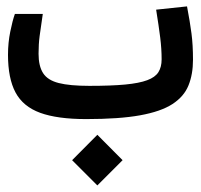

<svg xmlns="http://www.w3.org/2000/svg" viewBox="-20 -368 626 598"><path d="M248.5 2.9Q158.7 2.9 105.2 -16.6Q51.8 -36.1 28.3 -80.1Q4.9 -124 4.9 -197.3Q4.9 -234.9 12 -269.5Q19 -304.2 26.4 -324.7H113.3Q106.9 -281.7 103.5 -256.3Q100.1 -231 100.1 -200.7Q100.1 -162.1 114.3 -140.1Q128.4 -118.2 162.8 -109.4Q197.3 -100.6 258.3 -100.6Q326.2 -100.6 369.9 -104.7Q413.6 -108.9 438.5 -118.2Q463.4 -127.4 473.4 -143.3Q483.4 -159.2 483.4 -183.1Q483.4 -215.8 479 -251Q474.6 -286.1 466.3 -337.9L562.5 -348.1Q571.8 -299.3 576.4 -263.7Q581.1 -228 581.1 -182.1Q581.1 -136.7 567.1 -102.1Q553.2 -67.4 517.1 -43.9Q481 -20.5 416 -8.8Q351.1 2.9 248.5 2.9ZM283.2 209.5 204.6 130.9 283.2 51.8 361.8 130.9Z"/></svg>

Font: Cascadia Code
Style: Regular
Weight: 400
Monospace: yes
Designer: Aaron Bell
Foundry: Saja Typeworks
Version: Version 2106.017